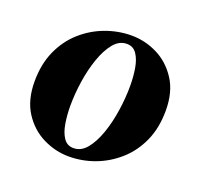

<svg xmlns="http://www.w3.org/2000/svg" viewBox="-95 -595 740 710"><g transform="rotate(20 275.5 -240.0)"><path d="M309 -490Q362 -490 410.5 -466Q459 -442 490.5 -393.5Q522 -345 522 -272Q522 -204 498.5 -151.5Q475 -99 434.5 -63Q394 -27 344.5 -8.5Q295 10 242 10Q190 10 141 -14Q92 -38 60.5 -86.5Q29 -135 29 -208Q29 -276 52.5 -328.5Q76 -381 116.5 -417Q157 -453 207 -471.5Q257 -490 309 -490ZM248 -25Q278 -25 300 -52Q322 -79 337 -122Q352 -165 359.5 -215.5Q367 -266 367 -312Q367 -349 361.5 -381.5Q356 -414 342 -434.5Q328 -455 303 -455Q273 -455 251 -428Q229 -401 214 -358Q199 -315 191.5 -265Q184 -215 184 -168Q184 -132 189.5 -99Q195 -66 209 -45.5Q223 -25 248 -25Z"/></g></svg>

Font: Brygada 1918
Style: Italic
Weight: 400
Italic angle: -8°
Designer: Mateusz Machalski | Borys Kosmynka | Przemek Hoffer
Foundry: NIEPODLEGLA 2018
Version: Version 3.006